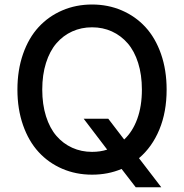

<svg xmlns="http://www.w3.org/2000/svg" viewBox="-20 -757 808 843"><path d="M711.6 -363.6Q711.6 -265.3 679.7 -188.2Q647.7 -111.2 590.2 -62.5L688.2 65.3H576L513.8 -15.3Q454.9 9.9 384.2 9.9Q313.6 9.9 253.4 -16Q193.2 -41.9 149.5 -89.5Q105.8 -137.1 81.1 -207.6Q56.5 -278.1 56.5 -363.6Q56.5 -449.2 81.1 -519.9Q105.8 -590.6 149.5 -638Q193.2 -685.4 253.4 -711.3Q313.6 -737.2 384.2 -737.2Q454.5 -737.2 514.7 -711.3Q574.9 -685.4 618.6 -638Q662.3 -590.6 687 -519.9Q711.6 -449.2 711.6 -363.6ZM384.2 -90.2Q420.5 -90.2 450.6 -100.1L347.3 -235.8H455.3L525.2 -144.5Q562.5 -179.3 582.7 -235.1Q603 -290.8 603 -363.6Q603 -428.6 586.5 -480.8Q570 -533 540.5 -566.9Q511 -600.9 471.2 -619Q431.5 -637.1 384.2 -637.1Q337 -637.1 297.1 -619Q257.1 -600.9 227.8 -566.9Q198.5 -533 182 -480.8Q165.5 -428.6 165.5 -363.6Q165.5 -298.7 182 -246.4Q198.5 -194.2 227.8 -160.3Q257.1 -126.4 297.1 -108.3Q337 -90.2 384.2 -90.2Z"/></svg>

Font: TID UI Medium
Style: Regular
Weight: 500
Designer: The TID Project Authors
Foundry: Bakken & Bæck
Version: Version 1.001;hotconv 1.0.109;makeotfexe 2.5.65596